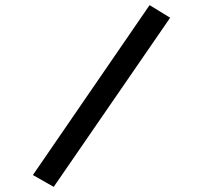

<svg xmlns="http://www.w3.org/2000/svg" viewBox="-20 -685 790 747"><path d="M189 42 108 -4 562 -665 642 -616Z"/></svg>

Font: Inconsolata ExtraExpanded Medium
Style: Regular
Weight: 500
Width: 8
Monospace: yes
Designer: Raph Levien, Cyreal, Brenton Simpson
Foundry: Raph Levien, Cyreal, Google
Version: Version 3.001; ttfautohint (v1.8.2.53-6de2)